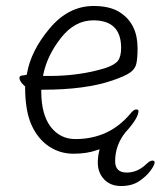

<svg xmlns="http://www.w3.org/2000/svg" viewBox="-20 -501 540 642"><path d="M307 43Q307 24 311 7L313 -2L304 1Q271 13 225.5 13Q180 13 143 -12Q106 -37 85 -84Q64 -131 64 -210V-212Q45 -228 45 -241Q45 -249 59 -249L69 -251L70 -254Q83 -331 146 -406Q209 -481 293 -481Q349 -481 382 -459Q440 -421 440 -340Q440 -307 436 -288.5Q432 -270 414.5 -258Q397 -246 356 -232Q266 -201 123 -201H118V-196Q118 -118 149.5 -77Q181 -36 232 -36Q345 -36 416 -121Q427 -135 435 -135Q443 -135 443 -130Q443 -106 399 -58Q365 -15 365 38Q365 76 404 76Q440 76 470 47Q481 36 490 36Q497 36 497 42Q497 51 483 70Q469 89 445 105Q421 121 385 121Q349 121 328 98.5Q307 76 307 43ZM331 -273Q364 -284 374.5 -298Q385 -312 385 -341Q385 -433 292 -433Q230 -433 184 -374.5Q138 -316 125 -253L124 -247H145Q246 -247 331 -273Z"/></svg>

Font: Moon Stars Kai HW Light
Style: Regular
Weight: 300
Designer: GuiWonder
Version: Version 1.101